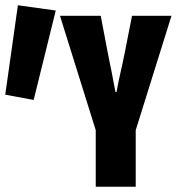

<svg xmlns="http://www.w3.org/2000/svg" viewBox="-20 -710 672 730"><path d="M344 0V-215L208 -650H363L390 -508Q398 -468 405 -433.5Q412 -399 419 -360H423Q430 -399 438 -433.5Q446 -468 454 -508L482 -650H632L496 -215V0ZM108 -330 0 -350 48 -690 192 -670Z"/></svg>

Font: Source Code Pro Black
Style: Regular
Weight: 900
Monospace: yes
Designer: Paul D. Hunt, Teo Tuominen
Foundry: Adobe Systems Incorporated
Version: Version 2.030;PS 1.000;hotconv 16.6.51;makeotf.lib2.5.65220